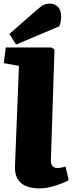

<svg xmlns="http://www.w3.org/2000/svg" viewBox="-20 -1030 401 1064"><path d="M85 -665 1 -680 12 -767H264L282 -756L262 -142Q261 -126 269 -112.5Q277 -99 299 -99Q310 -99 322 -101.5Q334 -104 343 -107L361 -32Q351 -25 324.5 -14.5Q298 -4 265 5Q232 14 198 14Q157 14 126 2Q95 -10 78 -38Q61 -66 63 -110ZM190 -980Q209 -997 223.5 -1003.5Q238 -1010 259 -1010Q282 -1010 300.5 -992.5Q319 -975 319 -937Q319 -927 316.5 -911Q314 -895 308 -884L69 -783L32 -842Z"/></svg>

Font: Literata Black
Style: Italic
Weight: 900
Italic angle: -2°
Designer: Latin by Veronika Burian and Jose Scaglione. Greek by Irene Vlachou. Cyrillic by Vera Evstafieva
Foundry: TypeTogether
Version: Version 3.002